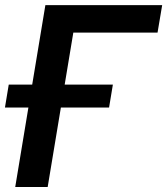

<svg xmlns="http://www.w3.org/2000/svg" viewBox="-34 -748 669 768"><path d="M614.7 -727.5 596.2 -617.7H259.3L156.7 0H26.9L147.5 -727.5ZM-14.2 -317.9 1 -409.7H417.5L402.3 -317.9Z"/></svg>

Font: Inter 16pt SemiBold
Style: Italic
Weight: 600
Italic angle: -9.3988°
Version: Version 4.001;git-66647c0bb